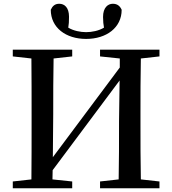

<svg xmlns="http://www.w3.org/2000/svg" viewBox="-20 -1001 915 1021"><path d="M438 -794C546 -794 627 -854 627 -949C618 -969 604 -981 580 -981C554 -981 528 -961 528 -911C528 -887 530 -870 533 -854C505 -837 468 -830 438 -830C408 -830 371 -837 343 -854C346 -870 347 -887 347 -912C347 -961 323 -981 295 -981C272 -981 259 -969 250 -949C250 -854 330 -794 438 -794ZM828 -701V-737H512V-701L617 -690V-642L261 -165L263 -394C263 -495 263 -593 265 -690L364 -701V-737H48V-701L147 -690C148 -591 148 -492 148 -394V-343C148 -243 148 -144 147 -47L48 -36V0H364V-36L259 -47L260 -96L616 -573L613 -356C613 -245 613 -144 611 -47L512 -36V0H828V-36L729 -47C727 -145 727 -245 727 -343V-394C727 -495 727 -593 729 -690Z"/></svg>

Font: Source Han Serif CN SemiBold
Style: Regular
Weight: 600
Designer: Ryoko NISHIZUKA 西塚涼子 (kana & ideographs); Frank Grießhammer (Latin, Greek & Cyrillic); Wenlong ZHANG 张文龙 (bopomofo); San
Foundry: Adobe Systems Incorporated
Version: Version 1.000;PS 1;hotconv 16.6.53;makeotf.lib2.5.65590